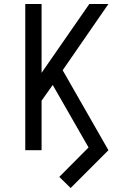

<svg xmlns="http://www.w3.org/2000/svg" viewBox="-20 -755 640 965"><path d="M433 0 245 -328 189 -249V0H107V-735H189V-389L429 -735H525L295 -402L525 0ZM335 190 278 134 468 -57 525 0Z"/></svg>

Font: Iosevka Aile
Style: Regular
Weight: 400
Designer: Belleve Invis
Foundry: Belleve Invis
Version: Version 28.0.1; ttfautohint (v1.8.4)